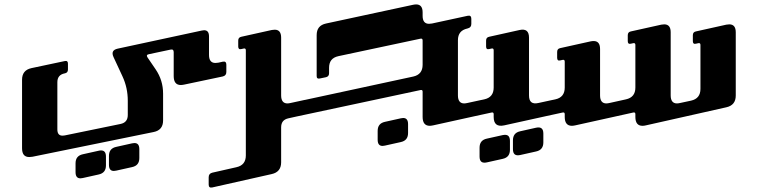

<svg xmlns="http://www.w3.org/2000/svg" viewBox="-20 -572 3457 876"><path d="M996.1 -223.1C1007.3 -225.6 1012.7 -232.4 1012.7 -243.7V-276.9C1012.7 -288.1 1007.3 -293 996.1 -290.5L976.6 -286.1C971.7 -285.2 967.3 -284.7 962.9 -284.7C943.4 -284.7 933.6 -296.9 933.6 -321.3V-405.8C933.6 -424.8 926.3 -434.1 911.1 -434.1C908.2 -434.1 904.3 -433.6 900.4 -432.6L517.1 -350.1C494.6 -345.2 488.3 -332.5 498 -311.5L538.6 -224.1C555.2 -188.5 563 -151.4 563 -112.3V-47.4C563 -24.4 551.8 -10.7 529.3 -6.3L275.4 45.9C271.5 46.4 268.1 46.9 265.1 46.9C249.5 46.9 241.7 37.6 241.7 18.6V-196.8C241.7 -219.7 252.9 -232.9 275.4 -237.3H275.9C285.6 -239.3 290 -245.1 290 -254.9V-281.7C290 -291.5 285.6 -295.4 275.9 -293.5L123.5 -261.2C94.7 -254.9 80.6 -237.3 80.6 -208V104C80.6 131.3 91.3 144.5 113.8 144.5C118.2 144.5 123 144 128.4 143.1C258.3 116.7 551.3 56.6 681.2 30.3C710 24.4 724.1 6.8 724.1 -22.5V-144.5C724.1 -185.5 712.9 -222.2 689.9 -255.9L653.3 -309.6C647.9 -317.9 649.4 -322.8 659.2 -324.7L758.3 -345.7C768.1 -347.7 772.5 -343.8 772.5 -334V-225.1C772.5 -197.8 783.2 -184.1 805.2 -184.1C809.6 -184.1 814.9 -185.1 820.3 -186ZM324.7 173.3C324.7 150.4 335.4 136.7 357.9 131.8L430.2 115.7C434.1 114.7 438 114.3 440.9 114.3C456.1 114.3 463.4 123.5 463.4 142.6V182.6C463.4 205.6 452.6 219.2 430.2 224.1L357.9 240.2C354 241.2 350.1 241.7 347.2 241.7C332 241.7 324.7 232.4 324.7 213.4ZM477.1 139.6C477.1 116.7 487.8 103 510.3 98.1L582.5 82C586.4 81.1 590.3 80.6 593.3 80.6C608.4 80.6 615.7 89.8 615.7 108.9V148.9C615.7 171.9 605 185.5 582.5 190.4L510.3 206.5C506.3 207.5 502.4 208 499.5 208C484.4 208 477.1 198.7 477.1 179.7Z M932.1 270C932.1 281.2 937.5 285.6 948.7 283.2L1219.7 222.2C1248.5 215.8 1262.7 197.8 1262.7 168.5V9.3C1262.7 -13.7 1273.4 -27.3 1295.9 -32.2L1370.6 -48.8V-116.2L1305.7 -102.1C1300.3 -101.1 1295.9 -100.1 1291.5 -100.1C1272.5 -100.1 1262.7 -112.3 1262.7 -136.7V-400.4C1262.7 -424.3 1252.9 -436.5 1233.4 -436.5C1229.5 -436.5 1224.6 -436 1219.7 -435.1L1081.1 -404.3C1071.3 -402.3 1066.9 -396.5 1066.9 -386.7V-359.9C1066.9 -350.1 1071.3 -345.7 1081.1 -348.1L1091.8 -350.6C1098.1 -352.1 1101.6 -349.1 1101.6 -342.8V137.2C1101.6 166.5 1087.4 184.6 1058.6 190.9L948.7 215.8C937.5 218.3 932.1 225.6 932.1 236.8Z M2130.4 -486.3C2130.4 -497.6 2125 -502.4 2113.8 -500L1951.2 -464.8C1946.3 -463.9 1941.4 -463.4 1937.5 -463.4C1918 -463.4 1908.2 -475.6 1908.2 -499.5V-515.6C1908.2 -539.6 1898.4 -551.8 1878.9 -551.8C1875 -551.8 1870.1 -551.3 1865.2 -550.3L1467.8 -464.8C1438.5 -458.5 1424.8 -440.9 1424.8 -411.6V-225.1C1424.8 -215.3 1429.2 -211.9 1439 -213.9L1467.3 -219.7C1476.6 -221.7 1481.4 -228 1481.4 -237.8V-262.7C1481.4 -292 1495.1 -309.6 1524.4 -315.9L1898.4 -395.5C1904.8 -397 1908.2 -394 1908.2 -387.7V-276.4C1908.2 -247.1 1894 -229 1865.2 -222.7L1317.4 -104.5V-37.1L1898.4 -161.1C1904.8 -162.6 1908.2 -160.2 1908.2 -153.8V-38.6C1908.2 -11.7 1918.9 2 1940.9 2C1945.3 2 1950.7 1 1956.1 0L2177.2 -48.8V-116.2L2112.3 -102.1C2106.9 -101.1 2102.5 -100.1 2098.1 -100.1C2079.1 -100.1 2069.3 -112.3 2069.3 -136.7V-388.7C2069.3 -418 2083.5 -435.5 2112.3 -441.9L2113.8 -442.4C2125 -444.8 2130.4 -451.7 2130.4 -462.9ZM1703.1 65.4C1703.1 84.5 1710.4 93.8 1725.6 93.8C1728.5 93.8 1732.4 93.3 1736.3 92.3L1808.6 76.2C1831.1 71.3 1841.8 57.6 1841.8 34.7V-5.4C1841.8 -24.4 1834.5 -33.7 1819.3 -33.7C1816.4 -33.7 1812.5 -33.2 1808.6 -32.2L1736.3 -16.1C1713.9 -11.2 1703.1 2.4 1703.1 25.4Z M2232.4 -38.6C2232.4 -5.9 2248.5 6.8 2280.3 0L2501.5 -48.8V-116.2L2436.5 -102.1C2407.7 -95.7 2393.6 -106.9 2393.6 -136.7V-400.4C2393.6 -429.7 2379.4 -441.4 2350.6 -435.1L2211.9 -404.3C2202.1 -402.3 2197.8 -396.5 2197.8 -386.7V-359.9C2197.8 -350.1 2202.1 -345.7 2211.9 -348.1L2222.7 -350.6C2229 -352.1 2232.4 -349.1 2232.4 -342.8V-172.4C2232.4 -143.1 2218.3 -125 2189.5 -118.7L2124 -104.5V-37.1L2222.7 -58.6C2229 -60.1 2232.4 -57.6 2232.4 -51.3ZM2320.3 68.4C2320.3 45.4 2331.1 31.7 2353.5 26.9L2425.8 10.7C2448.2 5.9 2459 14.6 2459 37.6V77.6C2459 100.6 2448.2 114.3 2425.8 119.1L2353.5 135.3C2331.1 140.1 2320.3 131.3 2320.3 108.4ZM2168 102.1C2168 79.1 2178.7 65.4 2201.2 60.5L2273.4 44.4C2295.9 39.6 2306.6 48.3 2306.6 71.3V111.3C2306.6 134.3 2295.9 147.9 2273.4 152.8L2201.2 168.9C2178.7 173.8 2168 165 2168 142.1Z M3293.9 -82.5C3322.8 -88.9 3336.9 -106.9 3336.9 -136.2V-424.8C3336.9 -448.7 3327.1 -460.9 3307.6 -460.9C3303.7 -460.9 3298.8 -460.4 3293.9 -459.5L3155.3 -428.7C3145.5 -426.8 3141.1 -420.9 3141.1 -411.1V-384.3C3141.1 -374.5 3145.5 -370.1 3155.3 -372.6L3166 -375C3172.4 -376.5 3175.8 -373.5 3175.8 -367.2V-166.5C3175.8 -137.2 3161.6 -119.1 3132.8 -112.8L3083 -102.1C3077.6 -101.1 3073.2 -100.1 3068.8 -100.1C3049.8 -100.1 3040 -112.3 3040 -136.7V-424.8C3040 -448.7 3030.3 -460.9 3010.7 -460.9C3006.8 -460.9 3002 -460.4 2997.1 -459.5L2858.4 -428.7C2848.6 -426.8 2844.2 -420.9 2844.2 -411.1V-384.3C2844.2 -374.5 2848.6 -370.1 2858.4 -372.6L2869.1 -375C2875.5 -376.5 2878.9 -373.5 2878.9 -367.2V-172.4C2878.9 -143.1 2864.7 -125 2835.9 -118.7L2760.7 -102.1C2755.4 -101.1 2751 -100.1 2746.6 -100.1C2727.5 -100.1 2717.8 -112.3 2717.8 -136.7V-348.6C2717.8 -372.6 2708 -384.8 2688.5 -384.8C2684.6 -384.8 2679.7 -384.3 2674.8 -383.3L2536.1 -352.5C2526.4 -350.6 2522 -344.7 2522 -335V-308.1C2522 -298.3 2526.4 -293.9 2536.1 -296.4L2546.9 -298.8C2553.2 -300.3 2556.6 -297.4 2556.6 -291V-172.4C2556.6 -143.1 2542.5 -125 2513.7 -118.7L2448.2 -104.5V-37.1L2546.9 -58.6C2553.2 -60.1 2556.6 -57.6 2556.6 -51.3V-38.6C2556.6 -11.7 2567.4 2 2589.4 2C2593.8 2 2599.1 1 2604.5 0L2869.1 -58.6C2875.5 -60.1 2878.9 -57.6 2878.9 -51.3V-38.6C2878.9 -11.7 2889.6 2 2911.1 2C2916 2 2920.9 1.5 2926.8 0Z"/></svg>

Font: QTS-Omar 
Style: Regular
Weight: 400
Designer: Mohammed Abd El khaliq
Foundry: QafType Studio
Version: Version 1.001